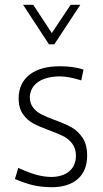

<svg xmlns="http://www.w3.org/2000/svg" viewBox="-20 -764 428 796"><path d="M192.9 12.2Q152.8 11.7 118.9 4.2Q85 -3.4 42 -22L55.7 -67.9Q100.1 -47.9 131.1 -39.3Q162.1 -30.8 192.9 -30.3Q241.2 -31.2 267.8 -54.4Q294.4 -77.6 294.9 -118.7Q294.4 -148.9 279.5 -168.5Q264.6 -188 243.2 -199Q221.7 -210 184.6 -223.6Q143.1 -238.8 117.9 -252.2Q92.8 -265.6 75 -291Q57.1 -316.4 57.1 -357.4Q58.1 -419.9 102.8 -454.6Q147.5 -489.3 228.5 -489.3Q284.7 -489.3 326.2 -475.6L316.9 -430.7Q264.2 -447.3 228.5 -447.3Q171.4 -446.8 138.7 -424.6Q106 -402.3 103.5 -362.3Q103.5 -335.4 117.4 -317.9Q131.3 -300.3 151.6 -289.8Q171.9 -279.3 206.5 -266.6Q250 -251 276.6 -236.1Q303.2 -221.2 322.3 -192.9Q341.3 -164.6 341.3 -118.7Q341.3 -56.2 302.5 -22Q263.7 12.2 192.9 12.2ZM75.7 -744.1H117.7L194.8 -627L272.9 -744.1H313L205.1 -580.1H183.1Z"/></svg>

Font: DavidDev Light
Style: Regular
Weight: 300
Designer: David.dev
Foundry: David.dev
Version: Version 1.001;FEAKit 1.0